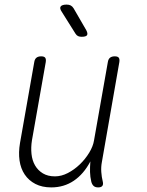

<svg xmlns="http://www.w3.org/2000/svg" viewBox="-20 -805 640 835"><path d="M407 10Q394 10 387 3.5Q380 -3 377 -15Q372 -36 371.5 -57Q371 -78 373 -103Q344 -48 301 -19Q258 10 203 10Q163 10 134 -5Q105 -20 87.5 -46Q70 -72 65 -107Q60 -142 67 -183L129 -535Q131 -548 138.5 -554Q146 -560 159 -560Q172 -560 176.5 -554Q181 -548 179 -535L119 -195Q114 -164 117 -135.5Q120 -107 132.5 -85.5Q145 -64 166.5 -51Q188 -38 219 -38Q247 -38 275 -52.5Q303 -67 327 -90Q351 -113 368 -141Q385 -169 389 -195L449 -535Q451 -548 458.5 -554Q466 -560 479 -560Q492 -560 496.5 -554Q501 -548 499 -535L423 -100Q419 -79 420.5 -57Q422 -35 427 -15Q430 -3 425 3.5Q420 10 407 10ZM308 -659 249 -753Q238 -769 244 -777Q250 -785 270 -785Q281 -785 288 -781Q295 -777 300 -769L355 -674Q363 -659 358.5 -652Q354 -645 335 -645Q326 -645 319.5 -648Q313 -651 308 -659Z"/></svg>

Font: Maple Mono Thin
Style: Italic
Weight: 250
Italic angle: -10°
Monospace: yes
Designer: subframe7536
Version: Version 7.000